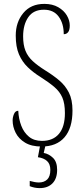

<svg xmlns="http://www.w3.org/2000/svg" viewBox="-20 -744 433 988"><path d="M194 10Q142 10 109 -10Q76 -30 60.5 -61Q45 -92 45 -124Q45 -141 52 -157.5Q59 -174 74 -174Q76 -132 89.5 -97Q103 -62 129 -40.5Q155 -19 196 -19Q253 -19 283.5 -55.5Q314 -92 314 -162Q314 -211 301 -241.5Q288 -272 260 -296Q232 -320 188 -348Q151 -371 122.5 -398.5Q94 -426 77.5 -464.5Q61 -503 61 -561Q61 -630 100 -677Q139 -724 208 -724Q250 -724 279.5 -707Q309 -690 324 -664.5Q339 -639 339 -613Q339 -589 330.5 -578.5Q322 -568 308 -568Q308 -623 282 -658.5Q256 -694 206 -694Q152 -694 125.5 -655.5Q99 -617 99 -557Q99 -513 111 -483Q123 -453 148.5 -429.5Q174 -406 214 -381Q253 -357 284.5 -330.5Q316 -304 334.5 -267.5Q353 -231 353 -175Q353 -85 312 -37.5Q271 10 194 10ZM184 224Q158 224 133 214V187Q161 195 180 195Q207 195 223 179.5Q239 164 239 130Q239 100 222 84.5Q205 69 175 65L189 -9H217L205 43Q232 48 253 68.5Q274 89 274 130Q274 175 250 199.5Q226 224 184 224Z"/></svg>

Font: Noto Serif Bengali ExtraCondensed ExtraLight
Style: Regular
Weight: 200
Width: 2
Designer: Juan Bruce, Universal Thirst, Indian Type Foundry and the Monotype Design Team.
Foundry: Monotype Imaging Inc.
Version: Version 2.003; ttfautohint (v1.8.4.7-5d5b)